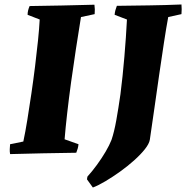

<svg xmlns="http://www.w3.org/2000/svg" viewBox="-20 -681 830 856"><path d="M25 6Q23 -5 23.5 -16Q24 -27 25 -38L84 -50Q93 -92 102 -147.5Q111 -203 120 -264.5Q129 -326 136.5 -386.5Q144 -447 149.5 -501Q155 -555 157 -594L103 -615Q103 -625 105.5 -635Q108 -645 112 -654Q184 -655 256.5 -656.5Q329 -658 401 -660Q404 -640 402 -618L341 -605Q330 -537 318.5 -462.5Q307 -388 297 -315Q287 -242 279.5 -176Q272 -110 268 -60L330 -38Q329 -28 326.5 -19Q324 -10 320 0Q244 1 170.5 2.5Q97 4 25 6ZM394 155 368 119Q368 116 368.5 113Q369 110 370 106Q391 83 412.5 53.5Q434 24 451 -5Q468 -34 477 -57Q489 -92 498.5 -145Q508 -198 517 -261Q527 -339 534.5 -427.5Q542 -516 546 -594L491 -615Q492 -626 494.5 -635.5Q497 -645 501 -655Q573 -656 645 -657Q717 -658 789 -661Q791 -641 789 -618L730 -605Q721 -557 711 -491Q701 -425 690 -350Q679 -275 668.5 -199.5Q658 -124 648 -58Q645 -40 626 -16Q607 8 578 34Q549 60 515.5 84Q482 108 450 127Q418 146 394 155Z"/></svg>

Font: Labrada ExtraBold
Style: Italic
Weight: 800
Italic angle: -7°
Designer: Mercedes Jáuregui
Foundry: Omnibus-Type Team
Version: Version 1.000; ttfautohint (v1.8.4.7-5d5b)